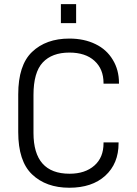

<svg xmlns="http://www.w3.org/2000/svg" viewBox="-20 -882 649 910"><path d="M131.8 -55.7Q66.4 -118.2 66.4 -255.9V-434.6Q66.4 -573.2 131.8 -635.7Q198.2 -699.2 308.6 -699.2Q378.9 -699.2 432.6 -672.9Q485.4 -647.5 514.6 -598.6Q543.9 -550.8 543.9 -488.3V-485.4H470.7V-488.3Q470.7 -554.7 427.7 -593.8Q384.8 -632.8 308.6 -632.8Q226.6 -632.8 182.6 -585.9Q138.7 -539.1 138.7 -431.6V-252Q138.7 -58.6 309.6 -58.6Q383.8 -58.6 427.7 -97.7Q470.7 -135.7 470.7 -203.1V-207H542V-203.1Q542 -106.4 478.5 -48.8Q416 7.8 308.6 7.8Q198.2 7.8 131.8 -55.7ZM268.6 -862.3H340.8V-772.5H268.6Z"/></svg>

Font: DINish
Style: Regular
Weight: 400
Designer: Bert Driehuis
Foundry: Playbeing
Version: Version 3.008; git-95204e4c-release